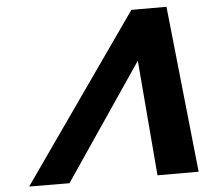

<svg xmlns="http://www.w3.org/2000/svg" viewBox="-56 -886 1053 948"><g transform="rotate(-5 470.5 -412.0)"><path d="M639.2 -570 686.5 0H890.5L803.2 -825H629.2L50.5 0L250.2 1L636.9 -569Z"/></g></svg>

Font: Hussar
Style: BdOblThree
Weight: 700
Foundry: Cannot Into Space Fonts
Version: Version 2.00